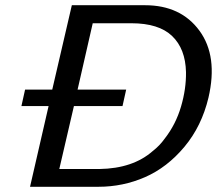

<svg xmlns="http://www.w3.org/2000/svg" viewBox="-20 -715 831 735"><path d="M62 -309 76 -372H180L255 -695H516H535Q672 -695 743.5 -597.5Q815 -500 778 -341Q752 -232 686 -153Q620 -74 535.5 -37Q451 0 357 0H95L166 -309ZM207 -68H322H361Q489 -70 565 -137Q591 -157 611 -185Q653 -239 673 -307Q693 -375 692 -439Q690 -528 639 -577Q588 -626 483 -626H335L277 -372H463L449 -309H263Z"/></svg>

Font: Coval
Style: Book Italic
Weight: 350
Foundry: Context Ltd
Version: Version 001.000